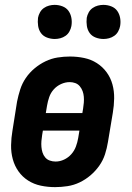

<svg xmlns="http://www.w3.org/2000/svg" viewBox="-20 -760 540 788"><path d="M206 8Q176 8 147.5 2Q119 -4 95.5 -19Q72 -34 56 -56.5Q40 -79 32.5 -106.5Q25 -134 25.5 -164Q26 -194 31 -223L50 -343Q55 -368 63 -393Q71 -418 86 -440Q101 -462 122 -479.5Q143 -497 167 -508.5Q191 -520 216.5 -524Q242 -528 267 -528Q297 -528 325.5 -522Q354 -516 377.5 -501Q401 -486 417.5 -463.5Q434 -441 441.5 -413.5Q449 -386 448.5 -356Q448 -326 443 -297L423 -177Q419 -152 411 -127Q403 -102 387.5 -80Q372 -58 351.5 -40.5Q331 -23 307 -11.5Q283 0 257 4Q231 8 206 8ZM168 -296H318L321 -314Q323 -326 324 -338.5Q325 -351 324 -363Q323 -375 319 -386Q315 -397 307.5 -406Q300 -415 289 -419Q278 -423 266 -423Q248 -423 230.5 -415Q213 -407 200.5 -393Q188 -379 182 -361.5Q176 -344 173 -326ZM208 -97Q226 -97 243 -105Q260 -113 272.5 -127Q285 -141 291.5 -158.5Q298 -176 301 -194L306 -224H156L153 -206Q151 -194 150 -181.5Q149 -169 150 -157Q151 -145 154.5 -134Q158 -123 165.5 -114Q173 -105 184.5 -101Q196 -97 208 -97ZM405 -600Q388 -600 372.5 -606Q357 -612 348 -624.5Q339 -637 336.5 -653.5Q334 -670 336 -687Q338 -698 344 -709Q350 -720 360 -727Q370 -734 381.5 -737Q393 -740 404 -740Q421 -740 436.5 -734Q452 -728 461 -715.5Q470 -703 473 -686.5Q476 -670 473 -653Q471 -642 465 -631Q459 -620 449 -613Q439 -606 427.5 -603Q416 -600 405 -600ZM205 -600Q188 -600 172.5 -606Q157 -612 148 -624.5Q139 -637 136.5 -653.5Q134 -670 136 -687Q138 -698 144 -709Q150 -720 160 -727Q170 -734 181.5 -737Q193 -740 204 -740Q221 -740 236.5 -734Q252 -728 261 -715.5Q270 -703 273 -686.5Q276 -670 273 -653Q271 -642 265 -631Q259 -620 249 -613Q239 -606 227.5 -603Q216 -600 205 -600Z"/></svg>

Font: Iosevka SS18 Extrabold
Style: Italic
Weight: 800
Italic angle: -9°
Monospace: yes
Designer: Belleve Invis
Foundry: Belleve Invis
Version: Version 25.1.1; ttfautohint (v1.8.4)